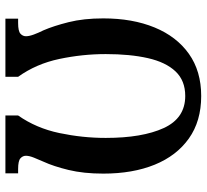

<svg xmlns="http://www.w3.org/2000/svg" viewBox="-47 -707 764 710"><g transform="rotate(-90 335.0 -352.0)"><path d="M335 10Q242 10 178 -35.5Q114 -81 81 -162Q48 -243 48 -352Q48 -425 61.5 -480.5Q75 -536 92 -573Q100 -591 107 -608.5Q114 -626 114 -638Q114 -650 104.5 -658.5Q95 -667 65 -667H49V-714H263V-667Q216 -600 198 -514.5Q180 -429 180 -343Q180 -208 216.5 -128.5Q253 -49 335 -49Q392 -49 426 -85Q460 -121 475 -187Q490 -253 490 -343Q490 -429 472 -514.5Q454 -600 406 -667V-714H621V-667H605Q575 -667 565.5 -658.5Q556 -650 556 -638Q556 -626 562.5 -608.5Q569 -591 578 -573Q594 -536 608 -480.5Q622 -425 622 -352Q622 -244 588.5 -162.5Q555 -81 491 -35.5Q427 10 335 10Z"/></g></svg>

Font: Noto Serif Condensed SemiBold
Style: Regular
Weight: 600
Width: 3
Designer: Monotype Design Team
Foundry: Monotype Imaging Inc.
Version: Version 2.013